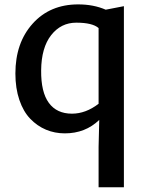

<svg xmlns="http://www.w3.org/2000/svg" viewBox="-20 -584 651 852"><path d="M417.5 67.9 420.4 -51.8Q358.4 7.8 267.6 7.8Q223.1 7.8 184.1 -8.5Q145 -24.9 114.3 -56.9Q83.5 -88.9 65.9 -140.6Q48.3 -192.4 48.3 -257.8Q48.3 -394 125 -479.2Q201.7 -564.5 327.1 -564.5Q395 -564.5 449.2 -541L529.8 -556.6V247.1H417.5ZM299.3 -79.6Q360.4 -79.6 417.5 -123.5V-459.5Q390.1 -483.4 318.4 -483.4Q250.5 -483.4 207 -428Q163.6 -372.6 162.6 -272Q161.6 -175.3 196.8 -127.4Q231.9 -79.6 299.3 -79.6Z"/></svg>

Font: HaufeMerriweatherSans
Style: Regular
Weight: 400
Designer: Eben Sorkin ( eben@eyebytes.com )
Foundry: Eben Sorkin
Version: Version 1.56